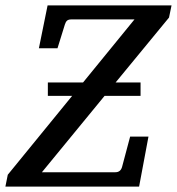

<svg xmlns="http://www.w3.org/2000/svg" viewBox="-40 -691 655 711"><path d="M347.2 -335.9 115.2 -53.2H387.2Q406.7 -53.2 412.1 -73.2L441.9 -185.1H509.8L475.1 0H-20L-11.2 -43.9L227.1 -335.9H137.2V-385.7H267.6L458 -619.1H224.1Q213.4 -619.1 208.3 -614.5Q203.1 -609.9 200.2 -600.1L172.9 -512.2H104L136.2 -670.9H595.2L585.9 -626L388.2 -385.7H480.5V-335.9Z"/></svg>

Font: Charis SIL
Style: Italic
Weight: 400
Italic angle: -11°
Foundry: SIL International
Version: Version 4.112